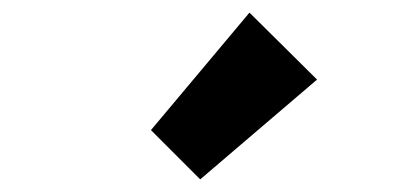

<svg xmlns="http://www.w3.org/2000/svg" viewBox="-20 -843 640 304"><path d="M297 -559 219 -637 375 -823 482 -717Z"/></svg>

Font: Source Code Pro ExtraLight ExtraBold
Style: Regular
Weight: 800
Monospace: yes
Version: Version 1.018;hotconv 1.0.116;makeotfexe 2.5.65601